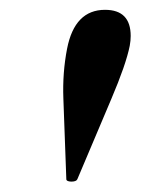

<svg xmlns="http://www.w3.org/2000/svg" viewBox="-20 -731 281 383"><path d="M238.8 -639.6Q231.4 -602.5 202.1 -533.7L134.3 -373.5Q132.3 -368.7 122.1 -368.7Q112.3 -369.1 112.3 -373.5L106.4 -534.7Q104.5 -585.9 113.8 -633.8Q128.9 -711.4 189.5 -711.4Q240.7 -711.4 240.7 -659.2Q240.7 -649.9 238.8 -639.6Z"/></svg>

Font: Dai Banna SIL Book
Style: BoldOblique
Weight: 700
Italic angle: -11°
Designer: Victor Gaultney
Foundry: SIL International
Version: Version 2.000